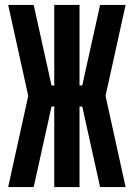

<svg xmlns="http://www.w3.org/2000/svg" viewBox="-20 -755 540 775"><path d="M13 0 94 -368 13 -735H116L188 -410H199V-735H301V-410H312L384 -735H487L406 -368L487 0H384L312 -325H301V0H199V-325H188L116 0Z"/></svg>

Font: Iosevka Curly Heavy
Style: Regular
Weight: 900
Monospace: yes
Designer: Belleve Invis
Foundry: Belleve Invis
Version: Version 22.1.2; ttfautohint (v1.8.4)